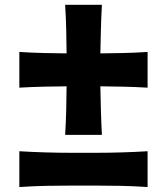

<svg xmlns="http://www.w3.org/2000/svg" viewBox="-20 -754 678 780"><path d="M244.6 -206.1Q248 -259.8 249 -307.9Q250 -356 250.5 -403.3Q205.1 -402.8 158 -401.9Q110.8 -400.9 58.6 -397.9V-543Q110.8 -539.6 158 -538.6Q205.1 -537.6 250.5 -537.1Q250 -585 249 -632.8Q248 -680.7 244.6 -734.4H394Q391.1 -680.7 389.9 -632.8Q388.7 -585 387.7 -537.1Q433.1 -537.6 480.5 -538.6Q527.8 -539.6 579.6 -543V-397.9Q527.8 -400.9 480.5 -401.9Q433.1 -402.8 387.7 -403.3Q388.7 -356 389.9 -307.9Q391.1 -259.8 394 -206.1ZM58.6 5.9V-139.6Q114.7 -136.2 167.2 -134.8Q219.7 -133.3 265.6 -133.3H372.6Q418.9 -133.3 471.2 -134.8Q523.4 -136.2 579.6 -139.6V5.9Q523.4 2 471.2 1Q418.9 0 372.6 0H265.6Q219.7 0 167.2 1Q114.7 2 58.6 5.9Z"/></svg>

Font: Pinar-DS2-FD Bold
Style: Regular
Weight: 700
Designer: Amin Abedi
Version: Version 3.000